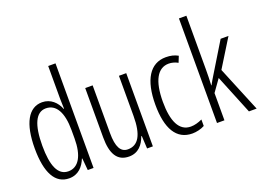

<svg xmlns="http://www.w3.org/2000/svg" viewBox="-110 -1030 1787 1311"><g transform="rotate(-20 783.5 -375.0)"><path d="M197 10C264 10 302 -35 323 -87H326L334 0H376V-760H323V-520C323 -498 324 -476 325 -449H322C303 -499 260 -542 198 -542C100 -542 44 -444 44 -262C44 -85 96 10 197 10ZM208 -37C132 -37 99 -117 99 -262C99 -413 135 -494 208 -494C283 -494 323 -422 323 -295V-233C323 -109 282 -37 208 -37Z M807 -532H754V-240C754 -103 716 -39 641 -39C589 -39 563 -84 563 -185V-532H509V-173C509 -56 545 10 632 10C700 10 737 -37 756 -92H760L765 0H807Z M1092 10C1120 10 1156 2 1181 -12V-59C1153 -46 1125 -38 1098 -38C1013 -38 975 -122 975 -262C975 -416 1021 -494 1101 -494C1123 -494 1146 -488 1167 -476L1185 -521C1160 -535 1132 -542 1097 -542C982 -542 920 -441 920 -261C920 -88 976 10 1092 10Z M1327 -372V-760H1273V0H1327V-198L1389 -285L1505 0H1561L1425 -330L1550 -532H1493L1359 -312C1347 -293 1338 -277 1326 -255H1324C1326 -295 1327 -330 1327 -372Z"/></g></svg>

Font: Noto Sans Armenian ExtraCondensed Light
Style: Regular
Weight: 300
Width: 2
Designer: Monotype Design Team
Foundry: Monotype Imaging Inc.
Version: Version 2.008